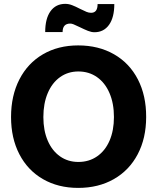

<svg xmlns="http://www.w3.org/2000/svg" viewBox="-20 -942 798 975"><path d="M377 12.2Q275.4 12.2 198 -32.5Q120.7 -77.1 78.4 -158.7Q36.1 -240.2 36.1 -347.7Q36.1 -456.1 78.4 -538.6Q120.7 -621.1 198 -666.3Q275.4 -711.4 377 -711.4Q480.5 -711.4 559.2 -666.3Q637.9 -621.1 680.3 -538.6Q722.7 -456.1 722.2 -347.7Q722.2 -240.2 679.3 -158.7Q636.4 -77.1 558.2 -32.5Q480 12.2 377 12.2ZM377.9 -119.6Q432.1 -119.6 473.1 -148Q514.1 -176.3 536.4 -227.8Q558.6 -279.4 558.6 -347.7Q558.6 -417 536.1 -469.2Q513.7 -521.5 472.8 -550.3Q431.9 -579.1 377.9 -579.1Q325.2 -579.1 284.9 -550.3Q244.5 -521.5 222.4 -469.1Q200.2 -416.8 200.2 -347.5Q200.2 -279.3 222.4 -227.8Q244.5 -176.3 284.9 -147.9Q325.2 -119.6 377.9 -119.6ZM459.5 -778.3Q444.3 -778.3 427 -785.2Q409.7 -792 384.8 -804.2Q363.3 -814.5 353.8 -818.4Q344.2 -822.3 336.9 -822.3Q317.4 -822.3 307.6 -811.5Q297.9 -800.8 297.9 -779.3H209.5Q209.5 -847.2 236.3 -884.8Q263.2 -922.4 311.5 -922.4Q328.6 -922.4 345.9 -915.8Q363.3 -909.2 386.7 -897Q408.2 -886.2 419.7 -881.6Q431.2 -877 442.4 -877Q459 -877 467.3 -887.9Q475.6 -898.9 475.6 -921.4H560.5Q560.5 -853.5 533.7 -815.9Q506.8 -778.3 459.5 -778.3Z"/></svg>

Font: DavidDev Light
Style: Regular
Weight: 300
Designer: David.dev
Foundry: David.dev
Version: Version 1.001;FEAKit 1.0